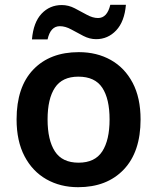

<svg xmlns="http://www.w3.org/2000/svg" viewBox="-20 -769 654 799"><path d="M565 -272Q565 -137 495 -63.5Q425 10 305 10Q231 10 173 -23Q115 -56 82 -119Q49 -182 49 -272Q49 -407 118.5 -479.5Q188 -552 308 -552Q383 -552 441 -519.5Q499 -487 532 -424.5Q565 -362 565 -272ZM178 -272Q178 -186 208.5 -139Q239 -92 307 -92Q375 -92 405.5 -139Q436 -186 436 -272Q436 -358 405.5 -404Q375 -450 306 -450Q239 -450 208.5 -404Q178 -358 178 -272ZM113 -605Q119 -676 153 -712Q187 -748 237 -748Q265 -748 291 -734.5Q317 -721 341.5 -707.5Q366 -694 388 -694Q426 -694 439 -749H504Q498 -679 463.5 -642.5Q429 -606 380 -606Q353 -606 327 -619.5Q301 -633 276.5 -646.5Q252 -660 229 -660Q190 -660 178 -605Z"/></svg>

Font: Noto Sans SemiBold
Style: Regular
Weight: 600
Designer: Monotype Design Team
Foundry: Monotype Imaging Inc.
Version: Version 2.007